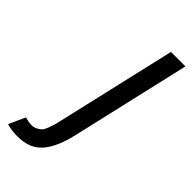

<svg xmlns="http://www.w3.org/2000/svg" viewBox="-295 -575 826 826"><g transform="rotate(45 118.0 -162.0)"><path d="M10 123Q24 123 36 117Q48 111 56 103Q62 97 69 79Q74 65 78 53Q83 37 86 21L212 -524H300L175 18Q154 111 114 156Q75 200 3 200Q-38 200 -64 191L-30 116Q-6 123 10 123Z"/></g></svg>

Font: Miedinger
Style: Italic
Weight: 400
Italic angle: -13°
Version: Version 001.000